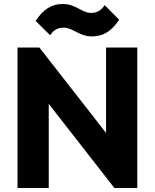

<svg xmlns="http://www.w3.org/2000/svg" viewBox="-20 -945 778 965"><path d="M68 0H225V-423L555 0H670V-706H513V-277L178 -706H68ZM159 -840 232 -768C250 -794 269 -806 301 -806C346 -806 378 -762 442 -762C500 -762 541 -789 579 -846L506 -919C488 -893 469 -880 437 -880C393 -880 360 -925 296 -925C238 -925 197 -897 159 -840Z"/></svg>

Font: MV Cash
Style: Bold
Weight: 700
Designer: Rodrigo Fuenzalida
Foundry: fragTYPE
Version: Version 1.100;Glyphs 3.1.2 (3151)